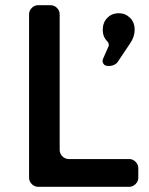

<svg xmlns="http://www.w3.org/2000/svg" viewBox="-20 -720 574 740"><path d="M478 -107Q492 -107 502.5 -96.5Q513 -86 513 -72V-35Q513 -21 502.5 -10.5Q492 0 478 0H127Q113 0 102.5 -10.5Q92 -21 92 -35V-665Q92 -679 102.5 -689.5Q113 -700 127 -700H175Q189 -700 199.5 -689.5Q210 -679 210 -665V-142Q210 -128 220.5 -117.5Q231 -107 245 -107ZM395 -466Q384 -466 378.5 -474.5Q373 -483 377 -493L399 -543Q400 -546 398.5 -552Q397 -558 394 -560Q376 -578 376 -605Q376 -633 393.5 -651Q411 -669 438 -669Q463 -669 481 -651.5Q499 -634 499 -605Q499 -578 481 -552L434 -482Q431 -476 421.5 -471Q412 -466 405 -466Z"/></svg>

Font: Trueno
Style: Round
Weight: 400
Designer: Julieta Ulanovsky, Jasper
Foundry: Julieta Ulanovsky, Cannot Into Space Fonts
Version: Version 3.001